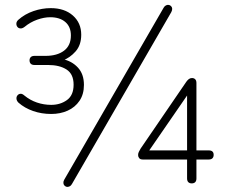

<svg xmlns="http://www.w3.org/2000/svg" viewBox="-20 -742 917 780"><path d="M188 -279Q149 -279 114.5 -291Q80 -303 55 -325Q48 -332 47 -340Q46 -348 50.5 -354Q55 -360 62.5 -361Q70 -362 79 -354Q102 -335 130 -325.5Q158 -316 188 -316Q225 -316 252 -335.5Q279 -355 279 -398Q279 -441 250.5 -459.5Q222 -478 175 -478H120Q110 -478 105 -483Q100 -488 100 -497Q100 -505 105 -510Q110 -515 120 -515H165Q212 -515 240 -536Q268 -557 268 -598Q268 -633 245.5 -652.5Q223 -672 184 -672Q159 -672 131 -662Q103 -652 80 -633Q71 -626 63 -626.5Q55 -627 50.5 -633Q46 -639 46.5 -647Q47 -655 55 -662Q81 -685 116 -697Q151 -709 186 -709Q242 -709 276 -679Q310 -649 310 -601Q310 -559 287 -533Q264 -507 234 -496V-502Q272 -494 296.5 -467.5Q321 -441 321 -397Q321 -359 303 -332.5Q285 -306 255 -292.5Q225 -279 188 -279ZM272 6Q268 13 262 15.5Q256 18 251 17Q246 16 242 12Q238 8 237.5 1.5Q237 -5 241 -12L645 -711Q649 -718 655 -720.5Q661 -723 666 -722Q671 -721 675 -717Q679 -713 679.5 -707Q680 -701 676 -693ZM759 3Q750 3 745 -2Q740 -7 740 -17V-94H560Q550 -94 545.5 -99.5Q541 -105 541 -112Q541 -119 544 -125Q547 -131 551 -138L737 -410Q742 -417 747.5 -421Q753 -425 760 -425Q768 -425 773 -420Q778 -415 778 -405V-131H828Q838 -131 843 -126.5Q848 -122 848 -113Q848 -104 843 -99Q838 -94 828 -94H778V-17Q778 -7 773 -2Q768 3 759 3ZM740 -131V-367H749L576 -116V-131Z"/></svg>

Font: Nunito ExtraLight ExtraLight
Style: Regular
Weight: 250
Version: Version 3.602